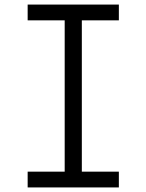

<svg xmlns="http://www.w3.org/2000/svg" viewBox="-20 -820 640 840"><path d="M263 0V-800H338V0ZM101 0V-69H500V0ZM101 -731V-800H500V-731Z"/></svg>

Font: Victor Mono Thin
Style: Regular
Weight: 400
Monospace: yes
Version: Version 1.561;gftools[0.9.30]